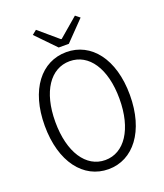

<svg xmlns="http://www.w3.org/2000/svg" viewBox="-175 -1097 1050 1227"><g transform="rotate(-20 350.0 -484.0)"><path d="M187 -958 315 -826H384L512 -958L482 -982L352 -871H347L217 -982ZM60 -386C60 -140 180 14 350 14C518 14 639 -140 639 -386C639 -632 518 -782 350 -782C180 -782 60 -632 60 -386ZM568 -386C568 -179 480 -48 350 -48C220 -48 132 -179 132 -386C132 -593 220 -720 350 -720C480 -720 568 -593 568 -386Z"/></g></svg>

Font: Kawkab Mono Light
Style: Regular
Weight: 300
Monospace: yes
Designer: Abdullah Arif
Foundry: Abdullah Arif
Version: Version 1.000;PS 000.500;hotconv 1.0.88;makeotf.lib2.5.64775